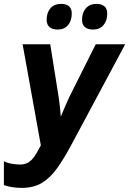

<svg xmlns="http://www.w3.org/2000/svg" viewBox="-25 -937 651 967"><path d="M84.5 9.3Q59.6 9.3 36.6 5.6Q13.7 2 -5.4 -4.9V-125Q13.2 -115.7 35.4 -112.1Q57.6 -108.4 75.2 -108.4Q94.7 -108.4 109.4 -114.7Q124 -121.1 135.7 -133.5Q147.5 -146 158.2 -164.1Q168.9 -182.1 180.7 -205.1L88.9 -713.9H228L271.5 -441.4Q272.9 -430.7 274.9 -413.6Q276.9 -396.5 278.6 -379.4Q280.3 -362.3 281.2 -349.6Q291 -373 301.8 -398.4Q312.5 -423.8 322.8 -445.8L457 -713.9H605.5L328.6 -196.8Q294.9 -134.8 261.7 -88.4Q228.5 -42 186.8 -16.4Q145 9.3 84.5 9.3ZM443.8 -788.1Q418.5 -788.1 403.3 -800Q388.2 -812 388.2 -838.4Q388.2 -873 407.5 -895.3Q426.8 -917.5 461.9 -917.5Q484.9 -917.5 500 -906Q515.1 -894.5 515.1 -868.7Q515.1 -832.5 496.1 -810.3Q477.1 -788.1 443.8 -788.1ZM265.6 -788.1Q240.2 -788.1 225.1 -800Q210 -812 210 -838.4Q210 -873 229 -895.3Q248 -917.5 283.2 -917.5Q298.8 -917.5 310.8 -912.6Q322.8 -907.7 329.6 -897Q336.4 -886.2 336.4 -868.7Q336.4 -832.5 317.4 -810.3Q298.3 -788.1 265.6 -788.1Z"/></svg>

Font: Open Sans SemiCondensed
Style: Bold Italic
Weight: 700
Width: 4
Italic angle: -12°
Designer: Monotype Design Team
Foundry: Monotype Imaging Inc.
Version: Version 3.003